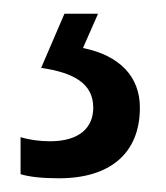

<svg xmlns="http://www.w3.org/2000/svg" viewBox="-20 -20 242 280"><path d="M184 137C184 92 155 61 101 50L123 0H74L40 79C88 86 116 102 116 137C116 166 96 186 53 186C38 186 23 184 10 180V234C23 238 42 240 66 240C140 240 184 204 184 137Z"/></svg>

Font: Noto Sans Devanagari ExtraCondensed
Style: Regular
Weight: 400
Width: 2
Designer: Jelle Bosma - Monotype Design Team
Foundry: Monotype Imaging Inc.
Version: Version 2.004